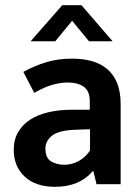

<svg xmlns="http://www.w3.org/2000/svg" viewBox="-20 -710 540 740"><path d="M70 -433Q114 -457 159 -470.5Q204 -484 258 -484Q300 -484 334 -474.5Q368 -465 393 -444Q418 -423 431.5 -389.5Q445 -356 445 -308V0H352L340 -50H337Q286 10 192 10Q117 10 75 -29.5Q33 -69 33 -132Q33 -172 50 -201Q67 -230 96.5 -249Q126 -268 167 -277.5Q208 -287 256 -287H326V-320Q326 -359 303 -375.5Q280 -392 241 -392Q213 -392 181.5 -383Q150 -374 112 -352ZM327 -212 273 -210Q207 -208 181 -187.5Q155 -167 155 -138Q155 -101 177 -88Q199 -75 228 -75Q257 -75 283.5 -89.5Q310 -104 327 -130ZM414 -551H323L258 -630L193 -551H98L220 -690H294Z"/></svg>

Font: Mukta Vaani SemiBold
Style: Regular
Weight: 600
Designer: Noopur Datye, Girish Dalvi, Yashodeep Gholap, Pallavi Karambelkar
Foundry: Ek Type
Version: Version 2.538;PS 1.000;hotconv 16.6.51;makeotf.lib2.5.65220;